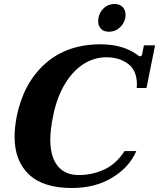

<svg xmlns="http://www.w3.org/2000/svg" viewBox="-20 -932 797 962"><path d="M472 -825Q472 -861 495.5 -886.5Q519 -912 554 -912Q580 -912 594.5 -897Q609 -882 609 -857Q609 -847 608 -842Q601 -812 578.5 -792.5Q556 -773 526 -773Q500 -773 486 -787.5Q472 -802 472 -825ZM53 -247Q53 -293 64 -350Q98 -516 206.5 -613Q315 -710 484 -710Q600 -710 674 -653Q677 -650 683 -650Q689 -650 692 -659L701 -705H757L714 -491H665L666 -508Q666 -579 622 -612Q578 -645 513 -645Q450 -645 396 -609.5Q342 -574 303 -507.5Q264 -441 246 -350Q232 -282 232 -232Q232 -147 268.5 -101Q305 -55 375 -55Q442 -55 502 -82.5Q562 -110 604 -175H663Q628 -94 542.5 -42Q457 10 340 10Q197 10 125 -58Q53 -126 53 -247Z"/></svg>

Font: Taviraj
Style: Bold Italic
Weight: 700
Italic angle: -12°
Designer: Katatrad Team
Foundry: CadsonDemak
Version: Version 1.001